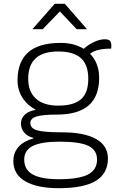

<svg xmlns="http://www.w3.org/2000/svg" viewBox="-20 -785 625 1007"><path d="M564 -545Q564 -535 563 -530Q485 -530 452 -503Q500 -455 500 -376Q500 -184 279 -184Q204 -184 171.5 -174Q139 -164 139 -140Q139 -112 175 -101.5Q211 -91 304 -91Q422 -91 484 -56Q546 -21 546 46Q546 125 482.5 163.5Q419 202 289 202Q174 202 112 165.5Q50 129 50 60Q50 16 77 -14.5Q104 -45 155 -59V-62Q125 -69 107.5 -89Q90 -109 90 -137Q90 -165 110.5 -184Q131 -203 168 -209Q123 -233 97.5 -273Q72 -313 72 -364Q72 -560 298 -560Q369 -560 419 -529Q445 -552 474.5 -565.5Q504 -579 530 -579Q548 -579 556 -571.5Q564 -564 564 -545ZM443 -372Q443 -445 404.5 -480Q366 -515 285 -515Q128 -515 128 -372Q128 -304 168.5 -267.5Q209 -231 285 -231Q367 -231 405 -264.5Q443 -298 443 -372ZM293 -42Q197 -42 152 -19.5Q107 3 107 52Q107 105 151.5 130Q196 155 289 155Q393 155 441 130.5Q489 106 489 52Q489 2 443.5 -20Q398 -42 293 -42ZM267 -765H320L436 -632H382L294 -725L204 -632H150Z"/></svg>

Font: Krub Light
Style: Regular
Weight: 300
Designer: Ekaluck Peanpanawate
Foundry: Cadson Demak Co.,Ltd.
Version: Version 1.000; ttfautohint (v1.6)